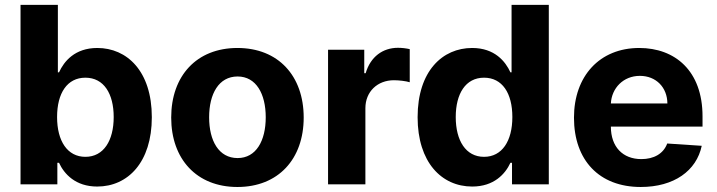

<svg xmlns="http://www.w3.org/2000/svg" viewBox="-20 -747 2905 778"><path d="M63.2 0H212.4V-87.4H219.1C240.1 -41.9 285.9 8.9 373.9 8.9C498.2 8.9 595.2 -89.5 595.2 -272C595.2 -459.5 494 -552.6 374.3 -552.6C283 -552.6 239.3 -498.2 219.1 -453.8H214.5V-727.3H63.2ZM211.3 -272.7C211.3 -370 252.5 -432.2 326 -432.2C400.9 -432.2 440.7 -367.2 440.7 -272.7C440.7 -177.6 400.2 -111.5 326 -111.5C253.2 -111.5 211.3 -175.4 211.3 -272.7Z M942.1 10.7C1107.6 10.7 1210.6 -102.6 1210.6 -270.6C1210.6 -439.6 1107.6 -552.6 942.1 -552.6C776.6 -552.6 673.7 -439.6 673.7 -270.6C673.7 -102.6 776.6 10.7 942.1 10.7ZM942.8 -106.5C866.5 -106.5 827.4 -176.5 827.4 -271.7C827.4 -366.8 866.5 -437.1 942.8 -437.1C1017.8 -437.1 1056.8 -366.8 1056.8 -271.7C1056.8 -176.5 1017.8 -106.5 942.8 -106.5Z M1309.3 0H1460.6V-308.6C1460.6 -375.7 1509.6 -421.9 1576.3 -421.9C1597.3 -421.9 1626.1 -418.3 1640.3 -413.7V-547.9C1626.8 -551.1 1608 -553.3 1592.7 -553.3C1531.6 -553.3 1481.5 -517.8 1461.6 -450.3H1456V-545.5H1309.3Z M1893.5 8.9C1981.5 8.9 2027.3 -41.9 2048.3 -87.4H2054.7V0H2203.8V-727.3H2052.9V-453.8H2048.3C2028.1 -498.2 1984.4 -552.6 1893.1 -552.6C1773.4 -552.6 1672.2 -459.5 1672.2 -272C1672.2 -89.5 1769.2 8.9 1893.5 8.9ZM1941.4 -111.5C1867.2 -111.5 1826.7 -177.6 1826.7 -272.7C1826.7 -367.2 1866.5 -432.2 1941.4 -432.2C2014.9 -432.2 2056.1 -370 2056.1 -272.7C2056.1 -175.4 2014.2 -111.5 1941.4 -111.5Z M2576.3 10.7C2711.3 10.7 2802.2 -55 2823.5 -156.2L2683.6 -165.5C2668.3 -123.9 2629.3 -102.3 2578.8 -102.3C2503.2 -102.3 2455.3 -152.3 2455.3 -233.7V-234H2826.7V-275.6C2826.7 -460.9 2714.5 -552.6 2570.3 -552.6C2409.8 -552.6 2305.8 -438.6 2305.8 -270.2C2305.8 -97.3 2408.4 10.7 2576.3 10.7ZM2455.3 -327.8C2458.5 -389.9 2505.7 -439.6 2572.8 -439.6C2638.5 -439.6 2683.9 -392.8 2684.3 -327.8Z"/></svg>

Font: Karasuma Gothic
Style: Bold
Weight: 700
Designer: Rasmus Andersson / Ryoko Nishizuka
Foundry: Genbu
Version: Version 1.00